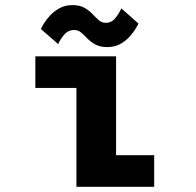

<svg xmlns="http://www.w3.org/2000/svg" viewBox="-20 -716 750 736"><path d="M425 -121H571V0H273V-379H115.5V-500H425ZM392 -535.5Q364 -535.5 346 -545.2Q328 -555 315.2 -568.2Q302.5 -581.5 291 -591.2Q279.5 -601 264.5 -601Q241 -601 225.8 -582.8Q210.5 -564.5 203 -547L137 -604.5Q138.5 -609.5 147.2 -624.2Q156 -639 171.2 -655.8Q186.5 -672.5 208.2 -684.5Q230 -696.5 257.5 -696.5Q285.5 -696.5 303.5 -686.2Q321.5 -676 334.2 -662.5Q347 -649 358.5 -638.8Q370 -628.5 385 -628.5Q408 -628.5 422.8 -647.2Q437.5 -666 445 -684L511 -625.5Q508.5 -620.5 500 -606.2Q491.5 -592 476.8 -575.5Q462 -559 440.8 -547.2Q419.5 -535.5 392 -535.5Z"/></svg>

Font: League Mono
Style: Bold
Weight: 700
Width: 6
Designer: Tyler Finck
Foundry: The League of Moveable Type / Tyler Finck
Version: Version 2.300;RELEASE